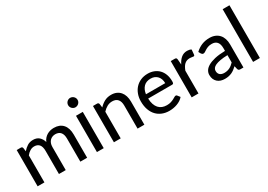

<svg xmlns="http://www.w3.org/2000/svg" viewBox="4 -1528 3242 2326"><g transform="rotate(-30 1625.0 -365.0)"><path d="M69 0V-507.5H126Q146 -507.5 151 -488.5L157.5 -439Q185.5 -472.5 220 -494Q254.5 -515.5 300.5 -515.5Q351.5 -515.5 383 -487.8Q414.5 -460 428.5 -412.5Q439.5 -439.5 457 -459Q474.5 -478.5 496 -491Q517.5 -503.5 541.8 -509.5Q566 -515.5 591 -515.5Q672.5 -515.5 717 -465.8Q761.5 -416 761.5 -323.5V0H666.5V-323.5Q666.5 -381 641.2 -410.5Q616 -440 568 -440Q546.5 -440 527.2 -432.5Q508 -425 493.5 -410.5Q479 -396 470.5 -374Q462 -352 462 -323.5V0H367V-323.5Q367 -382.5 343.2 -411.2Q319.5 -440 273.5 -440Q242 -440 214.2 -423.2Q186.5 -406.5 164 -377V0Z M993.5 -507.5V0H898.5V-507.5ZM1012 -665Q1012 -651.5 1006.8 -639.8Q1001.5 -628 992.2 -619Q983 -610 970.8 -604.8Q958.5 -599.5 945 -599.5Q932 -599.5 920.2 -604.8Q908.5 -610 899.5 -619Q890.5 -628 885.2 -639.8Q880 -651.5 880 -665Q880 -678.5 885.2 -690.8Q890.5 -703 899.5 -712Q908.5 -721 920.2 -726.2Q932 -731.5 945 -731.5Q958.5 -731.5 970.8 -726.2Q983 -721 992.2 -712Q1001.5 -703 1006.8 -690.8Q1012 -678.5 1012 -665Z M1136 0V-507.5H1193Q1213 -507.5 1218 -488.5L1225 -436Q1258 -471.5 1298.5 -493.5Q1339 -515.5 1392 -515.5Q1433.5 -515.5 1465.2 -501.5Q1497 -487.5 1518.5 -462.2Q1540 -437 1551 -401.8Q1562 -366.5 1562 -323.5V0H1467V-323.5Q1467 -378.5 1441.5 -409.2Q1416 -440 1364 -440Q1325.5 -440 1292.5 -422Q1259.5 -404 1231 -372.5V0Z M1904.5 -515.5Q1950.5 -515.5 1989.5 -500.2Q2028.5 -485 2057 -456Q2085.5 -427 2101.5 -384.8Q2117.5 -342.5 2117.5 -288Q2117.5 -266 2112.8 -258.5Q2108 -251 2095 -251H1760Q1761.5 -204.5 1773.2 -170Q1785 -135.5 1805.2 -112.8Q1825.5 -90 1854 -78.8Q1882.5 -67.5 1917.5 -67.5Q1950.5 -67.5 1974.2 -75Q1998 -82.5 2015.2 -91.5Q2032.5 -100.5 2044.5 -108Q2056.5 -115.5 2065.5 -115.5Q2077.5 -115.5 2083 -106.5L2110 -72Q2092.5 -51 2069.5 -36.2Q2046.5 -21.5 2020 -11.8Q1993.5 -2 1965.2 2.5Q1937 7 1909.5 7Q1857 7 1812.2 -10.8Q1767.5 -28.5 1735 -62.8Q1702.5 -97 1684.2 -147.8Q1666 -198.5 1666 -264.5Q1666 -317.5 1682.5 -363.2Q1699 -409 1729.8 -442.8Q1760.5 -476.5 1804.8 -496Q1849 -515.5 1904.5 -515.5ZM1906 -446Q1843.5 -446 1807.8 -409.8Q1772 -373.5 1763 -309.5H2032.5Q2032.5 -339.5 2024 -364.5Q2015.5 -389.5 1999.2 -407.5Q1983 -425.5 1959.5 -435.8Q1936 -446 1906 -446Z M2224 0V-507.5H2278.5Q2294 -507.5 2299.8 -502Q2305.5 -496.5 2307.5 -482L2313.5 -408Q2337.5 -458.5 2372.5 -487.5Q2407.5 -516.5 2456.5 -516.5Q2473 -516.5 2487.8 -513Q2502.5 -509.5 2513.5 -502L2507 -431Q2504 -417.5 2491 -417.5Q2484 -417.5 2470.2 -420.5Q2456.5 -423.5 2440 -423.5Q2416.5 -423.5 2398.2 -416.5Q2380 -409.5 2365.5 -396Q2351 -382.5 2339.8 -363Q2328.5 -343.5 2319 -318.5V0Z M2906 0Q2892 0 2884.5 -4.5Q2877 -9 2872.5 -22L2862 -67.5Q2842.5 -49.5 2823.5 -35.2Q2804.5 -21 2783.8 -11.5Q2763 -2 2739.5 3Q2716 8 2687 8Q2657 8 2631 -0.2Q2605 -8.5 2585.8 -25.5Q2566.5 -42.5 2555.2 -67.8Q2544 -93 2544 -127.5Q2544 -157.5 2560.2 -185Q2576.5 -212.5 2613.2 -234.2Q2650 -256 2709.2 -270Q2768.5 -284 2855 -286V-324Q2855 -381.5 2830.2 -410.8Q2805.5 -440 2757.5 -440Q2725 -440 2703.2 -431.8Q2681.5 -423.5 2665.8 -413.8Q2650 -404 2638 -396Q2626 -388 2614 -388Q2604 -388 2597.2 -393.2Q2590.5 -398.5 2585.5 -405.5L2568.5 -436.5Q2611 -476.5 2660.2 -496.5Q2709.5 -516.5 2769 -516.5Q2812 -516.5 2845.5 -502.5Q2879 -488.5 2901.8 -463.2Q2924.5 -438 2936.2 -402.5Q2948 -367 2948 -324V0ZM2715.5 -58.5Q2738 -58.5 2757.2 -63Q2776.5 -67.5 2793.2 -76Q2810 -84.5 2825 -96.8Q2840 -109 2855 -124.5V-226.5Q2795 -224.5 2753 -217Q2711 -209.5 2684.8 -197.5Q2658.5 -185.5 2646.5 -168.8Q2634.5 -152 2634.5 -132Q2634.5 -112.5 2640.8 -98.5Q2647 -84.5 2658 -75.8Q2669 -67 2683.8 -62.8Q2698.5 -58.5 2715.5 -58.5Z M3178 -737.5V0H3083V-737.5Z"/></g></svg>

Font: Lato Medium
Style: Regular
Weight: 500
Designer: Lukasz Dziedzic
Foundry: tyPoland Lukasz Dziedzic
Version: Version 2.006; 2014-01-15